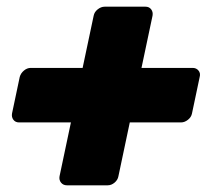

<svg xmlns="http://www.w3.org/2000/svg" viewBox="-20 -587 631 574"><path d="M180 -33Q169 -33 162.5 -41Q156 -49 158 -60L192 -221H37Q26 -221 20 -229Q14 -237 16 -248L39 -357Q42 -368 51.5 -376Q61 -384 72 -384H227L260 -540Q262 -551 272 -559Q282 -567 293 -567H415Q426 -567 432 -559Q438 -551 436 -540L403 -384H556Q567 -384 573.5 -376Q580 -368 577 -357L554 -248Q552 -237 542 -229Q532 -221 521 -221H368L334 -60Q332 -49 322.5 -41Q313 -33 302 -33Z"/></svg>

Font: Rubik Black
Style: Italic
Weight: 900
Italic angle: -12°
Designer: Hubert and Fischer
Foundry: Hubert and Fischer
Version: Version 2.300;gftools[0.9.30]